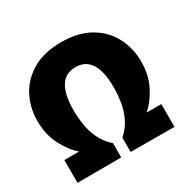

<svg xmlns="http://www.w3.org/2000/svg" viewBox="-159 -917 1114 1094"><g transform="rotate(-30 398.0 -369.5)"><path d="M51 1V-149H148Q100 -190 64.5 -259.5Q29 -329 29 -417Q29 -506 68 -579.5Q107 -653 183 -696.5Q259 -740 370 -740Q481 -740 557 -696.5Q633 -653 672 -579.5Q711 -506 711 -417Q711 -328 676 -259.5Q641 -191 592 -149H689V1L401 0V-94Q443 -131 465 -177.5Q487 -224 494.5 -273.5Q502 -323 502 -367Q502 -576 370 -576Q238 -576 238 -367Q238 -323 245.5 -273.5Q253 -224 275 -177.5Q297 -131 339 -94V0Z"/></g></svg>

Font: Murecho Black
Style: Regular
Weight: 900
Designer: Neil Summerour
Foundry: Positype
Version: Version 1.010; ttfautohint (v1.8.3)